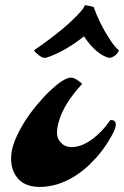

<svg xmlns="http://www.w3.org/2000/svg" viewBox="-20 -737 491 760"><path d="M23.9 0ZM34.2 -56.6Q23.9 -78.6 23.9 -110.6Q23.9 -142.6 37.8 -178Q51.8 -213.4 73.5 -248.8Q95.2 -284.2 122.1 -316.9Q148.9 -349.6 175.3 -375Q232.9 -429.7 260.7 -429.7Q272.5 -429.7 286.9 -419.7Q301.3 -409.7 305.2 -404.8Q231.4 -325.2 211.9 -252.9Q205.6 -231 205.6 -209.7Q205.6 -188.5 221.7 -171.6Q237.8 -154.8 261.7 -154.8Q285.6 -154.8 306.4 -163.8Q327.1 -172.9 347.2 -187.5Q386.7 -217.3 416.5 -261.7Q438.5 -263.2 438.5 -243.7Q438.5 -227.5 418.2 -192.9Q397.9 -158.2 377.9 -133.1Q357.9 -107.9 332.3 -83.5Q306.6 -59.1 276.4 -40Q208.5 2.9 136.7 2.9Q61 2.9 34.2 -56.6ZM181.6 -515.1Q163.1 -507.8 157 -507.8Q150.9 -507.8 145 -511Q139.2 -514.2 132.8 -519Q117.7 -530.8 114.7 -538.1Q239.3 -623.5 297.4 -689Q312 -705.1 315.9 -716.8Q345.7 -712.4 351.6 -708Q372.6 -645.5 414.6 -581.1Q436.5 -547.9 450.7 -538.1Q445.3 -523.4 433.6 -515.9Q421.9 -508.3 413.8 -508.3Q405.8 -508.3 391.6 -515.4Q377.4 -522.5 363.3 -534.2Q336.4 -556.6 312.5 -593.3Q248 -541.5 181.6 -515.1Z"/></svg>

Font: Molle
Style: Regular
Weight: 400
Italic angle: -22°
Designer: Elena Albertoni
Foundry: Elena Albertoni
Version: Version 1.001; ttfautohint (v0.92) -l 12 -r 12 -G 200 -x 10 